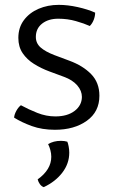

<svg xmlns="http://www.w3.org/2000/svg" viewBox="-20 -522 474 790"><path d="M38 -38Q39 -51 47.2 -66Q55.5 -81 66 -89Q97 -72 133.5 -57.5Q170 -43 208 -43Q257 -43 286.8 -65.5Q316.5 -88 317 -123Q317 -148.5 297.8 -170.8Q278.5 -193 243 -206L183.5 -228Q149.5 -240.5 120.2 -258.8Q91 -277 73.2 -303.2Q55.5 -329.5 55.5 -366Q55.5 -408.5 78.2 -439Q101 -469.5 138.8 -485.8Q176.5 -502 221.5 -502Q258.5 -502 300 -492.8Q341.5 -483.5 371.5 -470Q371.5 -456 365.8 -440.8Q360 -425.5 349.5 -415Q326.5 -425.5 292.2 -435.2Q258 -445 219.5 -445Q179 -445 153.2 -424.8Q127.5 -404.5 127.5 -370Q127.5 -344 147 -326.8Q166.5 -309.5 204.5 -295L266 -272Q321.5 -251.5 355.2 -216.8Q389 -182 389 -128Q389 -62 337.2 -25Q285.5 12 206 12Q153.5 12 111.2 -3.2Q69 -18.5 38 -38ZM257 61Q260 67.5 262.5 80.8Q265 94 265 106Q265 151 236.5 188.2Q208 225.5 160 248Q151 245 144.2 235.8Q137.5 226.5 135 216Q191 176 191 123Q191 109.5 187.2 95.5Q183.5 81.5 178 71Q200 57.5 230.5 57.5Q246 57.5 257 61Z"/></svg>

Font: Signika Negative Light
Style: Regular
Weight: 300
Designer: Anna Giedry
Foundry: Anna Giedry
Version: Version 2.001